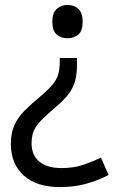

<svg xmlns="http://www.w3.org/2000/svg" viewBox="-20 -566 474 778"><path d="M292 -304Q292 -267 284.5 -239Q277 -211 259 -186.5Q241 -162 208 -134Q170 -102 148 -79.5Q126 -57 117 -36Q108 -15 108 15Q108 63 139.5 89Q171 115 229 115Q279 115 317 102Q355 89 389 73L420 143Q380 164 331.5 178Q283 192 223 192Q128 192 76 145Q24 98 24 17Q24 -28 38.5 -59.5Q53 -91 79.5 -117.5Q106 -144 142 -174Q176 -203 193 -223.5Q210 -244 216 -265Q222 -286 222 -314V-331H292ZM315 -478Q315 -441 297.5 -426Q280 -411 253 -411Q228 -411 210 -426Q192 -441 192 -478Q192 -514 210 -530Q228 -546 253 -546Q280 -546 297.5 -530Q315 -514 315 -478Z"/></svg>

Font: Noto Sans Saurashtra
Style: Regular
Weight: 400
Designer: Monotype Design Team
Foundry: Monotype Imaging Inc.
Version: Version 2.001; ttfautohint (v1.8.4.7-5d5b)